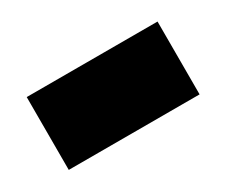

<svg xmlns="http://www.w3.org/2000/svg" viewBox="-44 -441 409 347"><g transform="rotate(-30 160.5 -268.0)"><path d="M24 -192V-344H297V-192Z"/></g></svg>

Font: Noto Sans Lao SemiCondensed Black
Style: Regular
Weight: 900
Width: 4
Designer: Monotype Design Team
Foundry: Monotype Imaging Inc.
Version: Version 2.003; ttfautohint (v1.8.4.7-5d5b)